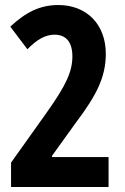

<svg xmlns="http://www.w3.org/2000/svg" viewBox="-20 -744 497 764"><path d="M24 -97V0H412V-119H187V-124L282 -256C364 -365 401 -437 401 -530C401 -647 325 -724 212 -724C140 -724 83 -696 21 -638L89 -548C126 -586 160 -606 197 -606C244 -606 268 -575 268 -520C268 -461 245 -407 165 -295Z"/></svg>

Font: Noto Sans Devanagari ExtraCondensed
Style: Bold
Weight: 700
Width: 2
Designer: Jelle Bosma - Monotype Design Team
Foundry: Monotype Imaging Inc.
Version: Version 2.004